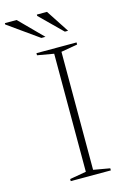

<svg xmlns="http://www.w3.org/2000/svg" viewBox="-209 -914 619 971"><g transform="rotate(-15 100.0 -429.0)"><path d="M245.5 -11V0H35.5V-11L121.5 -26V-644L35.5 -659V-670H245.5V-659L159.5 -644V-26ZM101 -738H79.5L-79.5 -851V-858H-18ZM219.5 -738H202.5L88 -851V-858H141Z"/></g></svg>

Font: Newsreader 16pt ExtraLight
Style: Regular
Weight: 275
Designer: Hugues Gentile
Foundry: Production Type
Version: Version 1.003; ttfautohint (v1.8.3)